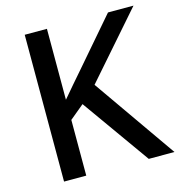

<svg xmlns="http://www.w3.org/2000/svg" viewBox="-106 -808 844 902"><g transform="rotate(-15 316.0 -357.0)"><path d="M632 0H507L273 -329L203 -271V0H95V-714H203V-369Q229 -400 255 -430Q281 -460 307 -490L500 -714H624L351 -402Z"/></g></svg>

Font: Noto Sans Armenian Medium
Style: Regular
Weight: 500
Designer: Monotype Design Team
Foundry: Monotype Imaging Inc.
Version: Version 2.007